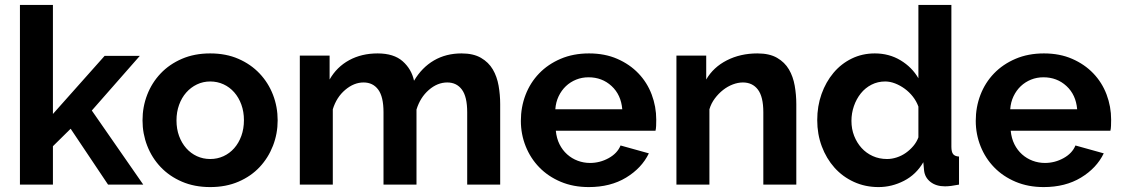

<svg xmlns="http://www.w3.org/2000/svg" viewBox="-20 -750 4555 780"><path d="M419 0 267 -227 195 -156V0H61V-730H195V-287L405 -523H548L353 -301L562 0Z M834 10Q770 10 719 -12Q668 -34 632.5 -71.5Q597 -109 578 -158Q559 -207 559 -261Q559 -316 578 -365Q597 -414 632.5 -451.5Q668 -489 719 -511Q770 -533 834 -533Q898 -533 948.5 -511Q999 -489 1034.5 -451.5Q1070 -414 1089 -365Q1108 -316 1108 -261Q1108 -207 1089 -158Q1070 -109 1035 -71.5Q1000 -34 949 -12Q898 10 834 10ZM697 -261Q697 -226 707.5 -197.5Q718 -169 736.5 -148Q755 -127 780 -115.5Q805 -104 834 -104Q863 -104 888 -115.5Q913 -127 931.5 -148Q950 -169 960.5 -198Q971 -227 971 -262Q971 -296 960.5 -325Q950 -354 931.5 -375Q913 -396 888 -407.5Q863 -419 834 -419Q805 -419 780 -407Q755 -395 736.5 -374Q718 -353 707.5 -324Q697 -295 697 -261Z M2012 0H1878V-294Q1878 -357 1856.5 -386Q1835 -415 1797 -415Q1757 -415 1722 -384.5Q1687 -354 1672 -305V0H1538V-294Q1538 -357 1516.5 -386Q1495 -415 1457 -415Q1418 -415 1382.5 -385Q1347 -355 1332 -306V0H1198V-524H1319V-427Q1348 -478 1398.5 -505.5Q1449 -533 1514 -533Q1580 -533 1616 -501Q1652 -469 1662 -422Q1694 -476 1743 -504.5Q1792 -533 1855 -533Q1903 -533 1934 -515Q1965 -497 1982 -468Q1999 -439 2005.5 -402Q2012 -365 2012 -327Z M2372 10Q2309 10 2258 -11.5Q2207 -33 2171 -70Q2135 -107 2115.5 -156Q2096 -205 2096 -259Q2096 -315 2115 -364.5Q2134 -414 2170 -451.5Q2206 -489 2257.5 -511Q2309 -533 2373 -533Q2437 -533 2487.5 -511Q2538 -489 2573.5 -452Q2609 -415 2627.5 -366Q2646 -317 2646 -264Q2646 -251 2645.5 -239Q2645 -227 2643 -219H2238Q2241 -188 2253 -164Q2265 -140 2284 -123Q2303 -106 2327 -97Q2351 -88 2377 -88Q2417 -88 2452.5 -107.5Q2488 -127 2501 -159L2616 -127Q2587 -67 2523.5 -28.5Q2460 10 2372 10ZM2508 -306Q2503 -365 2464.5 -400.5Q2426 -436 2371 -436Q2344 -436 2320.5 -426.5Q2297 -417 2279 -400Q2261 -383 2249.5 -359Q2238 -335 2236 -306Z M3215 0H3081V-294Q3081 -357 3059 -386Q3037 -415 2998 -415Q2978 -415 2957 -407Q2936 -399 2917.5 -384.5Q2899 -370 2884 -350Q2869 -330 2862 -306V0H2728V-524H2849V-427Q2878 -477 2933 -505Q2988 -533 3057 -533Q3106 -533 3137 -515Q3168 -497 3185 -468Q3202 -439 3208.5 -402Q3215 -365 3215 -327Z M3549 10Q3495 10 3449 -11Q3403 -32 3370 -69Q3337 -106 3318.5 -155.5Q3300 -205 3300 -262Q3300 -319 3317.5 -368Q3335 -417 3366 -454Q3397 -491 3440 -512Q3483 -533 3534 -533Q3592 -533 3638.5 -505Q3685 -477 3711 -432V-730H3845V-154Q3845 -133 3852 -124Q3859 -115 3876 -114V0Q3841 7 3819 7Q3783 7 3760 -11Q3737 -29 3734 -58L3731 -91Q3702 -41 3652.5 -15.5Q3603 10 3549 10ZM3584 -104Q3603 -104 3623 -110.5Q3643 -117 3660 -129Q3677 -141 3690.5 -157Q3704 -173 3711 -192V-317Q3703 -339 3688.5 -357.5Q3674 -376 3655.5 -389.5Q3637 -403 3616.5 -411Q3596 -419 3576 -419Q3546 -419 3520.5 -406Q3495 -393 3477 -370.5Q3459 -348 3449 -319Q3439 -290 3439 -259Q3439 -226 3450 -198Q3461 -170 3480 -149Q3499 -128 3525.5 -116Q3552 -104 3584 -104Z M4220 10Q4157 10 4106 -11.5Q4055 -33 4019 -70Q3983 -107 3963.5 -156Q3944 -205 3944 -259Q3944 -315 3963 -364.5Q3982 -414 4018 -451.5Q4054 -489 4105.5 -511Q4157 -533 4221 -533Q4285 -533 4335.5 -511Q4386 -489 4421.5 -452Q4457 -415 4475.5 -366Q4494 -317 4494 -264Q4494 -251 4493.5 -239Q4493 -227 4491 -219H4086Q4089 -188 4101 -164Q4113 -140 4132 -123Q4151 -106 4175 -97Q4199 -88 4225 -88Q4265 -88 4300.5 -107.5Q4336 -127 4349 -159L4464 -127Q4435 -67 4371.5 -28.5Q4308 10 4220 10ZM4356 -306Q4351 -365 4312.5 -400.5Q4274 -436 4219 -436Q4192 -436 4168.5 -426.5Q4145 -417 4127 -400Q4109 -383 4097.5 -359Q4086 -335 4084 -306Z"/></svg>

Font: PTCRaleway
Style: Bold
Weight: 700
Designer: Matt McInerney, Pablo Impallari, Rodrigo Fuenzalida
Foundry: Matt McInerney, Pablo Impallari, Rodrigo Fuenzalida
Version: Version 3.000g; ttfautohint (v1.5) -l 8 -r 28 -G 28 -x 14 -D